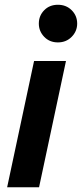

<svg xmlns="http://www.w3.org/2000/svg" viewBox="-20 -786 344 806"><path d="M223 -608Q188 -608 165.5 -631.5Q143 -655 143 -687Q143 -720 165.5 -743Q188 -766 223 -766Q258 -766 281 -743Q304 -720 304 -687Q304 -655 281 -631.5Q258 -608 223 -608ZM10 0 123 -530H257L144 0Z"/></svg>

Font: Be Vietnam Pro SemiBold
Style: Italic
Weight: 600
Italic angle: -12°
Designer: Lam Bao, Tony Le, Vietanh Nguyen
Foundry: Yellow Type Foundry
Version: Version 1.002; ttfautohint (v1.8.3)